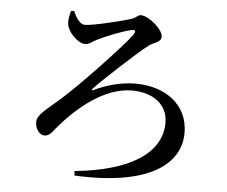

<svg xmlns="http://www.w3.org/2000/svg" viewBox="-55 -829 1110 937"><g transform="rotate(5 500.0 -360.0)"><path d="M256 -755C250 -736 245 -710 248 -690C252 -655 301 -601 338 -601C360 -601 374 -617 391 -625C432 -646 517 -680 556 -688C580 -694 582 -684 567 -663C530 -612 325 -394 244 -324C179 -266 134 -238 134 -201C134 -164 158 -139 179 -139C201 -139 213 -154 229 -175C324 -289 454 -395 587 -395C690 -395 763 -342 763 -252C763 -104 613 -6 341 21L343 43C723 61 860 -66 860 -211C860 -349 748 -430 600 -430C536 -430 459 -411 400 -381C391 -377 387 -380 395 -388C431 -427 601 -586 651 -622C672 -637 708 -642 708 -669C708 -703 639 -765 597 -765C584 -765 578 -752 556 -744C522 -732 368 -694 330 -694C304 -694 285 -726 271 -757Z"/></g></svg>

Font: Source Han Serif CN SemiBold
Style: Regular
Weight: 600
Designer: Ryoko NISHIZUKA 西塚涼子 (kana & ideographs); Frank Grießhammer (Latin, Greek & Cyrillic); Wenlong ZHANG 张文龙 (bopomofo); San
Foundry: Adobe Systems Incorporated
Version: Version 1.000;PS 1;hotconv 16.6.53;makeotf.lib2.5.65590